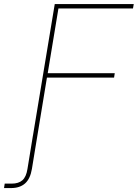

<svg xmlns="http://www.w3.org/2000/svg" viewBox="-98 -748 697 972"><path d="M-77.6 204.1 -74.2 181.6Q-64.9 181.6 -55.2 181.6Q-45.4 181.6 -39.1 181.6Q-3.9 181.6 15.4 164.6Q34.7 147.5 41 107.4L68.8 -62.5H91.3L63.5 107.4Q55.2 157.2 28.8 180.7Q2.4 204.1 -42.5 204.1Q-48.8 204.1 -59.1 204.1Q-69.3 204.1 -77.6 204.1ZM58.6 0 179.2 -727.5H579.1L575.2 -705.1H197.8L143.6 -377.4H482.9L479.5 -355H139.6L81.1 0Z"/></svg>

Font: Inter 20pt Thin
Style: Italic
Weight: 250
Italic angle: -9.3988°
Version: Version 4.001;git-66647c0bb